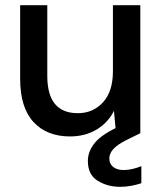

<svg xmlns="http://www.w3.org/2000/svg" viewBox="-20 -516 630 743"><path d="M523 -496V0H429L421 -87Q398 -41 353.5 -14.5Q309 12 251 12Q161 12 109.5 -44Q58 -100 58 -211V-496H163V-222Q163 -78 281 -78Q340 -78 378.5 -120Q417 -162 417 -240V-496ZM445 207Q396 207 358 183.5Q320 160 320 107Q320 69 348 35.5Q376 2 448 -30L497 -52L522 0L467 27Q432 45 417.5 62Q403 79 403 97Q403 118 418 130Q433 142 458 142Q490 142 527 127V193Q509 199 488 203Q467 207 445 207Z"/></svg>

Font: DeepMind Sans Medium
Style: Regular
Weight: 500
Designer: Jonny Pinhorn / Modifications: Colophon Foundry
Foundry: Colophon Foundry
Version: Version 1.002; ttfautohint (v1.8.2)